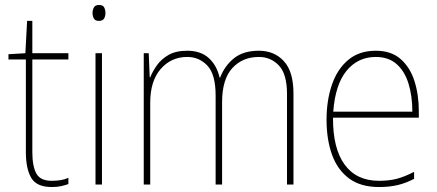

<svg xmlns="http://www.w3.org/2000/svg" viewBox="-20 -742 1759 772"><path d="M188 -15Q209 -15 225.5 -18Q242 -21 255 -27V-2Q241 3 225.5 6.5Q210 10 188 10Q127 10 105.5 -27Q84 -64 84 -130V-503H14V-524L82 -528L89 -658H110V-528H255V-503H110V-130Q110 -74 126 -44.5Q142 -15 188 -15Z M378 -722Q394 -722 399 -712Q404 -702 404 -690Q404 -677 398.5 -667.5Q393 -658 377 -658Q363 -658 357.5 -667.5Q352 -677 352 -690Q352 -702 357.5 -712Q363 -722 378 -722ZM390 -528V0H364V-528Z M1021 -538Q1083 -538 1121.5 -496Q1160 -454 1160 -366V0H1134V-364Q1134 -444 1101.5 -478.5Q1069 -513 1021 -513Q955 -513 914 -468Q873 -423 873 -331V0H847V-358Q847 -443 814 -478Q781 -513 733 -513Q668 -513 626 -464.5Q584 -416 584 -329V0H558V-528H578L582 -431H584Q593 -454 610.5 -479Q628 -504 657.5 -521Q687 -538 733 -538Q787 -538 819.5 -508.5Q852 -479 863 -430H865Q883 -477 920.5 -507.5Q958 -538 1021 -538Z M1491 -538Q1553 -538 1591 -504.5Q1629 -471 1646.5 -416Q1664 -361 1664 -295V-269H1319Q1318 -146 1365.5 -80.5Q1413 -15 1504 -15Q1544 -15 1575 -23Q1606 -31 1645 -51V-23Q1613 -6 1579.5 2Q1546 10 1504 10Q1430 10 1383.5 -24.5Q1337 -59 1315 -120Q1293 -181 1293 -261Q1293 -338 1314.5 -401Q1336 -464 1380 -501Q1424 -538 1491 -538ZM1491 -513Q1419 -513 1373.5 -457.5Q1328 -402 1320 -293H1638Q1638 -356 1622.5 -406Q1607 -456 1574.5 -484.5Q1542 -513 1491 -513Z"/></svg>

Font: Noto Sans Gurmukhi UI SemiCondensed Thin
Style: Regular
Weight: 100
Width: 4
Designer: Jelle Bosma - Monotype Design Team
Foundry: Monotype Imaging Inc.
Version: Version 2.004; ttfautohint (v1.8.4.7-5d5b)